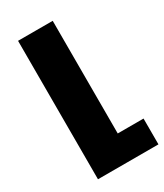

<svg xmlns="http://www.w3.org/2000/svg" viewBox="-189 -584 771 902"><g transform="rotate(-30 197.0 -132.5)"><path d="M66 -508H254V103H394V243H66Z"/></g></svg>

Font: Noto Sans Armenian Black
Style: Regular
Weight: 900
Designer: Monotype Design team
Foundry: Monotype Imaging Inc.
Version: Version 1.000